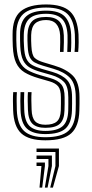

<svg xmlns="http://www.w3.org/2000/svg" viewBox="-20 -628 416 870"><path d="M185.5 -48.8Q146 -48.8 127 -67.2Q108 -85.8 106.5 -131.2Q105.8 -152 105.5 -171.4Q105.2 -190.8 106.5 -210.5H123Q121.8 -190.8 122.1 -172.6Q122.5 -154.5 123.2 -131.8Q124.2 -94.5 138.9 -78.6Q153.5 -62.8 185.5 -62.8Q221.2 -62.8 237.6 -77.5Q254 -92.2 255.5 -127.8Q256.2 -147.8 256.1 -158.1Q256 -168.5 256 -187Q255.8 -222 243.5 -236.8Q231.2 -251.5 205 -259.2L155.5 -273.5Q116.5 -284.8 91.2 -300.1Q66 -315.5 53.1 -343Q40.2 -370.5 38 -418Q37.2 -436.5 37.1 -447.2Q37 -458 37 -471.2Q36.5 -546 73.9 -576.9Q111.2 -607.8 189 -607.8Q263.5 -607.8 297.4 -576.1Q331.2 -544.5 335.8 -472Q336.5 -460.2 336.4 -436.6Q336.2 -413 334.2 -392.8H317.8Q319.8 -413.8 319.8 -437Q319.8 -460.2 319.2 -471.5Q315.5 -536 285.5 -564.9Q255.5 -593.8 189 -593.8Q117.2 -593.8 85.4 -564.5Q53.5 -535.2 54 -470Q53.8 -458.2 53.9 -446.5Q54 -434.8 55 -418.2Q57.5 -373.2 69.5 -348.6Q81.5 -324 104 -311Q126.5 -298 160.2 -288L209.2 -273.8Q242.2 -264 257.5 -245.9Q272.8 -227.8 272.8 -187Q272.8 -166.8 272.9 -157Q273 -147.2 272.2 -127Q271 -86.2 251.5 -67.5Q232 -48.8 185.5 -48.8ZM185.5 -20.5Q128.5 -20.5 101.8 -45.4Q75 -70.2 73 -130Q72.2 -149.8 72.1 -171Q72 -192.2 73 -210.5H89.8Q88.8 -192.2 88.9 -171.4Q89 -150.5 89.8 -130.8Q91.5 -78 114.5 -56.4Q137.5 -34.8 185.5 -34.8Q238.8 -34.8 263.2 -55.8Q287.8 -76.8 289.2 -127.2Q289.8 -143.8 289.6 -156.9Q289.5 -170 289.5 -187Q289.5 -236.2 269.8 -256.8Q250 -277.2 213.2 -288L164.8 -301.8Q135.2 -310.2 115.4 -321.6Q95.5 -333 84.6 -355.1Q73.8 -377.2 71.8 -418Q71 -433 70.9 -445.5Q70.8 -458 70.8 -469.8Q70.2 -528.5 98.9 -554.1Q127.5 -579.8 189 -579.8Q247.8 -579.8 273.6 -553.1Q299.5 -526.5 302.5 -470.8Q303.2 -458 303 -434.9Q302.8 -411.8 301.2 -392.8H284.8Q285.8 -411.5 286.1 -435.9Q286.5 -460.2 286 -468.5Q283.5 -520.8 260.1 -543.1Q236.8 -565.5 189 -565.5Q135.8 -565.5 112.2 -542.8Q88.8 -520 87.8 -470.2Q87.2 -453.8 87.6 -443.4Q88 -433 88.8 -418.5Q90.2 -382 99.2 -362.6Q108.2 -343.2 125.6 -333.5Q143 -323.8 169.2 -316L217.2 -302.2Q262.2 -289 284.4 -264.9Q306.5 -240.8 306.5 -187Q306.5 -172.8 306.6 -159Q306.8 -145.2 306 -127Q304.2 -70.5 276.8 -45.5Q249.2 -20.5 185.5 -20.5ZM185.5 7.8Q110.8 7.8 76.5 -23.5Q42.2 -54.8 39.5 -128.8Q38.8 -149.8 38.6 -170.4Q38.5 -191 39.8 -210.5H56.5Q55.2 -192.5 55.4 -171Q55.5 -149.5 56.2 -129.2Q58.8 -62.2 89.4 -34.2Q120 -6.2 185.5 -6.2Q258.2 -6.2 289.6 -34.6Q321 -63 322.8 -126.5Q323.5 -147 323.4 -156.9Q323.2 -166.8 323.2 -187Q323.2 -247.5 297.4 -274.8Q271.5 -302 221.5 -316.5L174 -330.5Q151.8 -337 137 -345.1Q122.2 -353.2 114.5 -369.9Q106.8 -386.5 105.5 -418.5Q104.8 -434.5 104.4 -444.6Q104 -454.8 104.5 -469.2Q105.8 -510.8 124.9 -531Q144 -551.2 189 -551.2Q228 -551.2 247.6 -532.1Q267.2 -513 269.2 -468Q269.8 -458.5 269.5 -436.9Q269.2 -415.2 268 -392.8H251.8Q252.8 -414 252.9 -436.5Q253 -459 252.5 -467.5Q248.5 -537.2 189 -537.2Q155.8 -537.2 139 -521.4Q122.2 -505.5 121.2 -469.2Q120.8 -454 121.1 -443.8Q121.5 -433.5 122.2 -418.8Q124.2 -378 137 -365.8Q149.8 -353.5 178.8 -345L225.5 -331Q280.5 -314.8 310.4 -284.8Q340.2 -254.8 340.2 -187Q340.2 -166.5 340.2 -156.5Q340.2 -146.5 339.5 -126.2Q337.8 -56.5 303.2 -24.4Q268.8 7.8 185.5 7.8ZM207.5 222.2 231.2 124.2V60.8H145.5V45H247V124.2L219.8 222.2ZM183.2 222.2 199.5 124.2V92.5H145.5V76.8H215.2V124.2L195.5 222.2ZM159 222.2 167.8 124.2H145.5V108.5H183.5V124.2L171.2 222.2Z"/></svg>

Font: Big Shoulders Inline Text Medium
Style: Regular
Weight: 500
Designer: Patric King
Foundry: XO Type Co
Version: Version 1.000